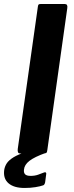

<svg xmlns="http://www.w3.org/2000/svg" viewBox="-43 -762 369 953"><path d="M279 -742Q294 -742 291 -722L192 -18Q191 -6 186.5 -3Q182 0 169 0H61Q49 0 46.5 -6Q44 -12 45 -22L145 -729Q146 -737 148.5 -739.5Q151 -742 158 -742ZM-22 81Q-19 63 -9 48Q1 33 24.5 18.5Q48 4 90 -9L184 -3Q128 17 103 36.5Q78 56 76 80Q74 95 81.5 103Q89 111 109 111Q130 111 146.5 105Q163 99 173 95Q181 91 184.5 94.5Q188 98 186 105L181 143Q180 148 177.5 152.5Q175 157 171 158Q157 163 132.5 167Q108 171 79 171Q26 171 -1 147.5Q-28 124 -22 81Z"/></svg>

Font: Libre Franklin SemiBold
Style: Italic
Weight: 600
Italic angle: -8°
Designer: Pablo Impallari, Rodrigo Fuenzalida, Nhung Nguyen
Foundry: Impallari Type
Version: Version 3.000